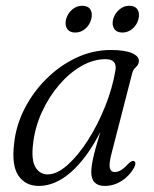

<svg xmlns="http://www.w3.org/2000/svg" viewBox="-20 -620 520 649"><path d="M358.5 -107Q348 -68 351 -53.2Q354 -38.5 368 -38.5Q378.5 -38.5 389.2 -45Q400 -51.5 415.5 -68Q426.5 -78.5 433 -75.5Q442 -71 433.5 -53.5Q417.5 -25 390.8 -8.2Q364 8.5 334.5 8.5Q288.5 8.5 288.5 -38Q288.5 -55.5 294.5 -83.8Q300.5 -112 319 -173.5Q273.5 -85 220 -38.2Q166.5 8.5 111.5 8.5Q66.5 8.5 42.8 -25.5Q19 -59.5 27.5 -133Q33.5 -194 62.2 -251Q91 -308 136.5 -353.2Q182 -398.5 238 -424.8Q294 -451 355 -451Q401.5 -451 425.8 -440.5Q450 -430 449.5 -413.5Q448.5 -401 439.5 -393.2Q430.5 -385.5 427 -373ZM92 -135.5Q85 -80.5 99.5 -55.5Q114 -30.5 141 -30.5Q172.5 -30.5 208.2 -62.2Q244 -94 277.2 -146Q310.5 -198 335.5 -260.5Q360.5 -323 370.5 -384Q375.5 -420 336.5 -420Q296 -420 255.2 -396.8Q214.5 -373.5 180 -333.2Q145.5 -293 122 -242Q98.5 -191 92 -135.5ZM234.5 -510Q215 -510 206.8 -523Q198.5 -536 203.5 -555.5Q209 -575 224 -587.8Q239 -600.5 258 -600.5Q277.5 -600.5 285.5 -587.8Q293.5 -575 288.5 -555.5Q283.5 -536 268.5 -523Q253.5 -510 234.5 -510ZM393.5 -510Q374.5 -510 366 -523Q357.5 -536 362.5 -555.5Q368 -574.5 383 -587.5Q398 -600.5 417 -600.5Q436.5 -600.5 444.8 -587.8Q453 -575 448 -555.5Q443 -536 428 -523Q413 -510 393.5 -510Z"/></svg>

Font: Fraunces 72pt Soft Light
Style: Italic
Weight: 300
Italic angle: -16°
Version: Version 1.000;[b76b70a41]